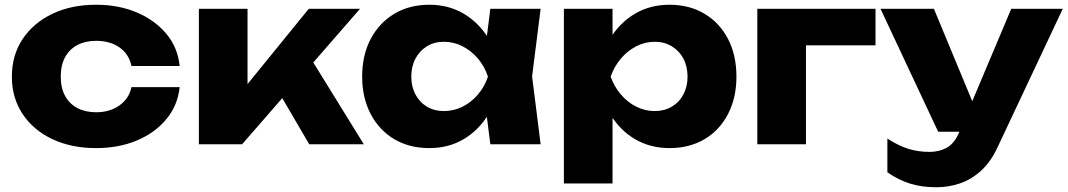

<svg xmlns="http://www.w3.org/2000/svg" viewBox="-20 -608 4499 809"><path d="M737 -241Q729 -164 681 -106Q633 -48 556.5 -16Q480 16 385 16Q280 16 200 -22Q120 -60 75 -128Q30 -196 30 -285Q30 -375 75 -443Q120 -511 200 -549.5Q280 -588 385 -588Q480 -588 556.5 -555.5Q633 -523 681 -465.5Q729 -408 737 -330H534Q523 -381 483 -408.5Q443 -436 385 -436Q340 -436 306.5 -418.5Q273 -401 254.5 -367.5Q236 -334 236 -285Q236 -237 254.5 -203.5Q273 -170 306.5 -152.5Q340 -135 385 -135Q443 -135 483.5 -164Q524 -193 534 -241Z M818 0V-571H1023V-159L963 -180L1281 -571H1497L1000 0ZM1283 0 1120 -279 1274 -387 1513 0Z M2046 0 2020 -206 2047 -285 2020 -364 2046 -571H2258L2222 -286L2258 0ZM2094 -285Q2080 -195 2038.5 -127Q1997 -59 1933.5 -21.5Q1870 16 1789 16Q1705 16 1641.5 -21.5Q1578 -59 1542 -127.5Q1506 -196 1506 -285Q1506 -376 1542 -444Q1578 -512 1641.5 -550Q1705 -588 1789 -588Q1870 -588 1933.5 -550.5Q1997 -513 2039 -445.5Q2081 -378 2094 -285ZM1713 -285Q1713 -243 1730.5 -210Q1748 -177 1779 -158.5Q1810 -140 1850 -140Q1892 -140 1929 -158.5Q1966 -177 1994 -210Q2022 -243 2036 -285Q2022 -328 1994 -361Q1966 -394 1929 -413Q1892 -432 1850 -432Q1810 -432 1779 -413Q1748 -394 1730.5 -361Q1713 -328 1713 -285Z M2356 -571H2561V-407L2552 -383V-223L2561 -176V165H2356ZM2496 -285Q2509 -378 2550.5 -445.5Q2592 -513 2656 -550.5Q2720 -588 2801 -588Q2885 -588 2948.5 -550Q3012 -512 3047.5 -444Q3083 -376 3083 -285Q3083 -196 3047.5 -127.5Q3012 -59 2948.5 -21.5Q2885 16 2801 16Q2720 16 2656 -21.5Q2592 -59 2551 -127Q2510 -195 2496 -285ZM2877 -285Q2877 -328 2859.5 -361Q2842 -394 2810.5 -413Q2779 -432 2739 -432Q2698 -432 2661 -413Q2624 -394 2596 -361Q2568 -328 2553 -285Q2568 -243 2596 -210Q2624 -177 2661 -158.5Q2698 -140 2739 -140Q2779 -140 2810.5 -158.5Q2842 -177 2859.5 -210Q2877 -243 2877 -285Z M3669 -571V-417H3282L3376 -511V0H3171V-571Z M3926 181Q3863 181 3814 165.5Q3765 150 3719 118V-24Q3766 6 3807 19Q3848 32 3897 32Q3938 32 3970 14Q4002 -4 4022 -52L4241 -571H4458L4184 11Q4155 74 4113.5 111.5Q4072 149 4024 165Q3976 181 3926 181ZM3933 -53 3690 -571H3915L4130 -53Z"/></svg>

Font: Unbounded
Style: Bold
Weight: 700
Designer: Luke Prowse, Jean-Baptiste Morizot, Fátima Lázaro, Florian Runge
Foundry: NaN
Version: Version 1.700